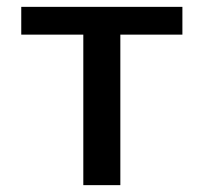

<svg xmlns="http://www.w3.org/2000/svg" viewBox="-20 -540 594 560"><path d="M512 -439H331V0H223V-439H42V-520H512Z"/></svg>

Font: Mplus 1p Medium
Style: Regular
Weight: 500
Version: Version 1.061